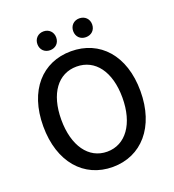

<svg xmlns="http://www.w3.org/2000/svg" viewBox="-163 -1050 1080 1190"><g transform="rotate(-20 377.0 -455.5)"><path d="M259 -800C295 -800 321 -825 321 -862C321 -898 295 -924 259 -924C223 -924 197 -898 197 -862C197 -825 223 -800 259 -800ZM495 -800C532 -800 558 -825 558 -862C558 -898 532 -924 495 -924C459 -924 433 -898 433 -862C433 -825 459 -800 495 -800ZM377 13C566 13 698 -134 698 -371C698 -608 566 -750 377 -750C188 -750 57 -608 57 -371C57 -134 188 13 377 13ZM377 -88C255 -88 176 -199 176 -371C176 -544 255 -649 377 -649C499 -649 579 -544 579 -371C579 -199 499 -88 377 -88Z"/></g></svg>

Font: Noto Sans JP Medium
Style: Regular
Weight: 500
Designer: Ryoko NISHIZUKA  (kana, bopomofo & ideographs); Paul D. Hunt (Latin, Greek & Cyrillic); Sandoll Communications , Soo-you
Foundry: Adobe
Version: Version 2.002;hotconv 1.0.116;makeotfexe 2.5.65601